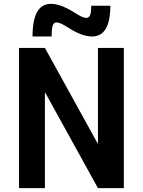

<svg xmlns="http://www.w3.org/2000/svg" viewBox="-20 -980 743 1000"><path d="M79.1 0V-730.5H213.9L488.3 -233.4H490.2V-730.5H625V0H490.2L215.8 -497.1H213.9V0ZM367.2 -915Q410.2 -886.7 429.7 -886.7Q442.4 -886.7 448.7 -899.9Q455.1 -913.1 455.1 -950.2H554.7Q554.7 -790 459 -790Q407.2 -790 336.9 -835Q293.9 -863.3 274.4 -863.3Q260.7 -863.3 254.9 -848.1Q249 -833 249 -790H149.4Q149.4 -960 245.1 -960Q294.9 -960 367.2 -915Z"/></svg>

Font: Mgen+ 1c bold
Style: Bold
Weight: 700
Designer: [Source Han Sans]
Ryoko NISHIZUKA  (kana & ideographs); Paul D. Hunt (Latin, Greek & Cyrillic); Wenlong ZHANG  (bopomofo
Version: Version 1.059.20150602